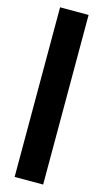

<svg xmlns="http://www.w3.org/2000/svg" viewBox="-138 -772 534 995"><g transform="rotate(15 129.0 -275.0)"><path d="M53 180V-730H206V180Z"/></g></svg>

Font: MuseoModerno ExtraBold
Style: Regular
Weight: 800
Designer: Pablo Cosgaya, Héctor Gatti, Marcela Romero, and the Authors of The MuseoModerno Project.
Foundry: Omnibus-Type Team
Version: Version 1.001